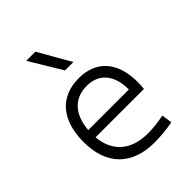

<svg xmlns="http://www.w3.org/2000/svg" viewBox="-227 -913 1040 1040"><g transform="rotate(-45 293.0 -392.5)"><path d="M338.4 9.8C384.8 9.8 436 5.4 481.4 -3.9L472.2 -64C432.6 -55.2 388.7 -50.3 350.1 -50.3C221.2 -50.3 144 -117.2 133.3 -236.3H503.9C505.9 -250 506.8 -268.1 506.8 -287.1C506.8 -440.4 429.2 -527.3 295.4 -527.3C151.9 -527.3 69.3 -431.2 69.3 -263.7C69.3 -89.4 167 9.8 338.4 9.8ZM133.3 -292C141.6 -403.3 200.2 -467.3 296.4 -467.3C390.1 -467.3 444.3 -403.8 444.3 -292ZM272.9 -609.4H336.9L231 -794.9H160.6Z"/></g></svg>

Font: Cascadia Mono NF Light
Style: Regular
Weight: 300
Monospace: yes
Designer: Aaron Bell
Foundry: Saja Typeworks
Version: Version 2404.023